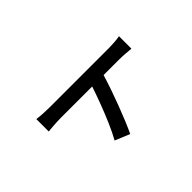

<svg xmlns="http://www.w3.org/2000/svg" viewBox="-171 -1044 1342 1342"><g transform="rotate(45 500.0 -373.0)"><path d="M327 -92Q327 -108 327 -150.5Q327 -193 327 -251.5Q327 -310 327 -373.5Q327 -437 327 -497Q327 -557 327 -603Q327 -649 327 -670Q327 -694 325 -725.5Q323 -757 318 -782H441Q439 -757 436.5 -726.5Q434 -696 434 -670V-514Q484 -499 542 -479Q600 -459 658 -437Q716 -415 768 -393.5Q820 -372 857 -354L812 -245Q760 -274 692.5 -303Q625 -332 557 -357.5Q489 -383 434 -401V-92Q434 -77 435 -53.5Q436 -30 438 -6Q440 18 442 36H319Q323 10 325 -26.5Q327 -63 327 -92Z"/></g></svg>

Font: Source Han Sans Medium
Style: Regular
Weight: 500
Designer: Ryoko NISHIZUKA Ë•øÂ°öÊ∂ºÂ≠ê (kana, bopomofo & ideographs); Paul D. Hunt (Latin, Greek & Cyrillic); Sandoll Communicatio
Foundry: Adobe
Version: Version 2.004;hotconv 1.0.118;makeotfexe 2.5.65603